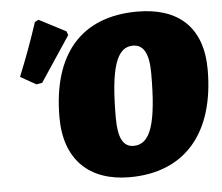

<svg xmlns="http://www.w3.org/2000/svg" viewBox="-49 -717 907 784"><g transform="rotate(-5 404.0 -324.5)"><path d="M252 -588 246 -604 136 -661 121 -653C97 -579 70 -506 41 -435L105 -399L129 -403ZM452 12C681 12 807 -141 807 -398C807 -571 710 -659 541 -659C309 -659 187 -513 187 -256C187 -82 287 12 452 12ZM479 -114C436 -114 416 -152 416 -234C416 -438 444 -522 511 -522C555 -522 576 -484 576 -402C576 -197 548 -114 479 -114Z"/></g></svg>

Font: Alegreya SC Black
Style: Italic
Weight: 900
Italic angle: -7°
Designer: Juan Pablo del Peral
Foundry: Huerta Tipografica
Version: Version 2.007;PS 002.007;hotconv 1.0.88;makeotf.lib2.5.64775